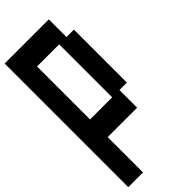

<svg xmlns="http://www.w3.org/2000/svg" viewBox="-326 -1081 1153 1153"><g transform="rotate(-45 250.0 -505.0)"><path d="M0 20V-1030H375V-880H438V-430H375V-280H125V20ZM125 -430H313V-880H125Z"/></g></svg>

Font: 2P VHS
Style: Regular
Weight: 400
Designer: CodeMan38
Foundry: CodeMan38
Version: Version 3.000